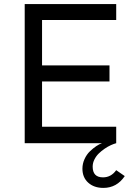

<svg xmlns="http://www.w3.org/2000/svg" viewBox="-20 -710 657 952"><path d="M556.2 133.8 598.6 163.1Q559.1 221.7 492.7 221.7Q446.3 221.7 417.5 195.8Q388.7 169.9 388.7 126.5Q388.7 101.6 399.2 78.6Q409.7 55.7 425.8 40.3Q441.9 24.9 457.3 14.6Q472.7 4.4 485.8 0H102.5V-689.9H556.2V-610.8H188.5V-385.7H522.9V-306.2H188.5V-81.5H556.2V0Q543.5 3.4 529.1 10Q514.6 16.6 498.5 27.6Q482.4 38.6 469.5 51.3Q456.5 64 448 81.1Q439.5 98.1 439.5 116.2Q439.5 169.4 490.7 169.4Q530.8 169.4 556.2 133.8Z"/></svg>

Font: HK Grotesk Medium Legacy
Style: Regular
Weight: 500
Designer: Alfredo Marco Pradil
Foundry: Hanken Design Co.
Version: Version 2.022;PS 002.022;hotconv 1.0.88;makeotf.lib2.5.64775